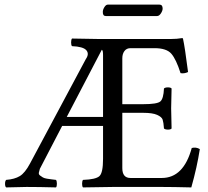

<svg xmlns="http://www.w3.org/2000/svg" viewBox="-20 -815 905 837"><path d="M665 -745.1H440.9Q427.7 -745.1 428.2 -763.2Q428.2 -772.9 435.1 -783.9Q441.9 -794.9 450.2 -794.9H674.8Q689 -794.9 689 -777.8Q689 -768.1 681.4 -756.6Q673.8 -745.1 665 -745.1ZM271 -305.2H429.2V-575.2Q429.2 -596.2 423.8 -598.1ZM429.2 -122.1V-266.1H251L153.8 -79.1Q150.9 -69.3 149.4 -62.3Q147.9 -55.2 154.5 -50Q161.1 -44.9 167 -41.5Q172.9 -38.1 184.3 -36.1Q195.8 -34.2 204.3 -33.2Q212.9 -32.2 224.1 -30.8Q228 -25.9 228 -13.9Q228 -2 224.1 2Q149.9 0 96.2 0Q81.1 0 6.8 2Q2 -2 2 -13.9Q2 -25.9 6.8 -30.8Q43.9 -33.7 66.4 -47.4Q88.9 -61 110.8 -102.1L354 -557.1Q370.1 -580.1 356.4 -595.9Q342.8 -611.8 293.9 -613.8Q290 -617.7 290 -629.9Q290 -642.1 293.9 -647L409.2 -645H548.8H725.1Q751 -645 773.9 -648.9Q777.8 -648.9 777.8 -646Q785.6 -611.8 799.8 -501Q783.7 -493.2 767.1 -496.1Q748 -556.2 727.1 -580.6Q706.1 -605 653.8 -605H548.8Q531.7 -605 522.5 -592.5Q513.2 -580.1 513.2 -561V-360.8H604Q665 -360.8 679 -372.8Q692.9 -384.8 694.8 -429.2Q699.7 -434.1 711.9 -434.1Q724.1 -434.1 728 -429.2Q726.1 -369.1 726.1 -342.8Q726.1 -324.7 728 -254.9Q724.1 -250 712.2 -250Q700.2 -250 694.8 -254.9Q692.9 -281.7 689 -293.5Q685.1 -305.2 665 -314.2Q645 -323.2 604 -323.2H513.2V-82Q513.2 -39.1 548.8 -39.1H685.1Q780.3 -39.1 815.9 -169.9Q835 -174.8 851.1 -165Q838.9 -85.9 814 2Q733.9 0 686 0H472.2Q391.1 1 341.8 2Q337.9 -2 337.9 -13.9Q337.9 -25.9 341.8 -30.8Q397.9 -32.7 413.6 -47.4Q429.2 -62 429.2 -122.1Z"/></svg>

Font: Linux Libertine O
Style: Regular
Weight: 400
Designer: Philipp H. Poll
Foundry: Philipp H. Poll
Version: Version 5.3.0